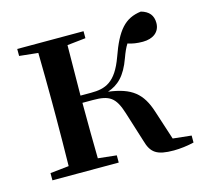

<svg xmlns="http://www.w3.org/2000/svg" viewBox="-85 -638 791 744"><g transform="rotate(-15 310.0 -266.5)"><path d="M420 -57C434 -6 457 10 525 10C550 10 582 6 606 0V-28L532 -36L494 -153C469 -232 429 -264 337 -276C379 -290 410 -318 434 -385C442 -407 449 -423 458 -437C476 -431 494 -428 518 -428C559 -428 587 -449 587 -485C587 -515 572 -534 540 -543C475 -535 441 -496 406 -397C372 -303 330 -289 272 -289H230L232 -491L306 -499V-527H40V-499L115 -491C116 -435 117 -351 117 -296V-232C117 -177 116 -93 115 -37L40 -29V0H306V-29L232 -37C231 -93 230 -180 230 -260H272C338 -260 361 -245 382 -178Z"/></g></svg>

Font: Noto Serif SC SemiBold
Style: Regular
Weight: 600
Designer: Ryoko NISHIZUKA 西塚涼子 (kana & ideographs); Frank Grießhammer (Latin, Greek & Cyrillic); Wenlong ZHANG 张文龙 (bopomofo); San
Foundry: Adobe
Version: Version 2.001;hotconv 1.1.0;makeotfexe 2.6.0